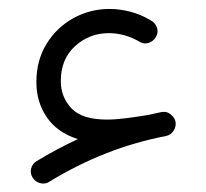

<svg xmlns="http://www.w3.org/2000/svg" viewBox="-20 -391 471 438"><path d="M54.7 14.6Q48.3 4.9 51 -6.3Q53.7 -17.6 63.5 -23.4Q110.4 -51.8 157.7 -73.7Q110.8 -88.4 86.9 -123.3Q63 -158.2 63 -203.6Q63 -253.4 86.2 -291Q109.4 -328.6 147.5 -349.6Q185.5 -370.6 230 -370.6Q252.9 -370.6 276.6 -364.5Q300.3 -358.4 322.8 -345.2Q333.5 -339.8 337.6 -329.3Q341.8 -318.8 336.9 -309.1Q332 -298.3 321 -293.9Q310.1 -289.6 300.8 -294.4Q265.6 -315.4 228.5 -315.4Q184.1 -315.4 151.4 -285.9Q118.7 -256.3 118.7 -206.1Q118.7 -169.9 142.8 -144Q167 -118.2 224.1 -118.2Q242.2 -118.2 267.3 -121.3Q292.5 -124.5 318.8 -128.9Q333.5 -132.3 348.1 -135.3Q350.1 -135.7 352.1 -135.7Q361.3 -136.7 369.6 -129.9Q370.1 -129.4 370.6 -128.9Q370.6 -128.9 370.6 -128.9Q378.4 -122.6 380.4 -113.3Q382.3 -102.5 376 -92.8Q369.6 -83 358.4 -80.6Q219.7 -54.2 92.8 23.4Q83.5 29.8 72 26.9Q60.5 23.9 54.7 14.6Z"/></svg>

Font: Mikhak-FD Regular
Style: FD-Regular
Weight: 400
Designer: Amin Abedi
Version: Version 3.2